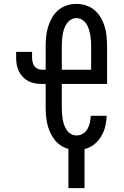

<svg xmlns="http://www.w3.org/2000/svg" viewBox="-20 -763 640 988"><path d="M332 205V3Q311 -2 292.5 -14.5Q274 -27 260.5 -44.5Q247 -62 238 -82Q229 -102 224 -123Q219 -144 217 -166Q215 -188 215 -210V-331H197Q178 -331 160 -334Q142 -337 126 -345.5Q110 -354 97.5 -367Q85 -380 77 -396.5Q69 -413 66 -431Q63 -449 63 -467V-496H145V-467Q145 -456 147.5 -444.5Q150 -433 156.5 -423.5Q163 -414 174 -409Q185 -404 197 -404H215V-525Q215 -550 217.5 -575.5Q220 -601 227.5 -625Q235 -649 247.5 -671.5Q260 -694 279.5 -710.5Q299 -727 323.5 -735Q348 -743 373 -743Q399 -743 423.5 -735Q448 -727 467 -710.5Q486 -694 499 -671.5Q512 -649 519 -625Q526 -601 528.5 -575.5Q531 -550 531 -525V-331H298V-210Q298 -195 299 -180Q300 -165 302.5 -150Q305 -135 310 -120.5Q315 -106 323.5 -93.5Q332 -81 345.5 -73.5Q359 -66 374 -66Q392 -66 407 -75.5Q422 -85 430.5 -100Q439 -115 442.5 -132Q446 -149 447 -167H529Q528 -139 521.5 -112Q515 -85 500.5 -61Q486 -37 464 -19.5Q442 -2 415 4V205ZM298 -404H449V-525Q449 -540 448 -555Q447 -570 444 -585Q441 -600 436.5 -614.5Q432 -629 423.5 -641.5Q415 -654 401.5 -662Q388 -670 373 -670Q358 -670 345 -662Q332 -654 323.5 -641.5Q315 -629 310 -614.5Q305 -600 302.5 -585Q300 -570 299 -555Q298 -540 298 -525Z"/></svg>

Font: Iosevka SS04 Extended
Style: Regular
Weight: 400
Width: 7
Monospace: yes
Designer: Belleve Invis
Foundry: Belleve Invis
Version: Version 19.0.0; ttfautohint (v1.8.4)